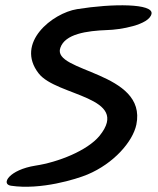

<svg xmlns="http://www.w3.org/2000/svg" viewBox="-20 -707 605 735"><path d="M22 4C136 21 272 -21 315 -39C415 -81 488 -164 502 -230C544 -434 177 -430 211 -524C229 -577 311 -589 391 -592C438 -593 551 -611 560 -654C568 -694 411 -694 275 -672C181 -657 37 -543 128 -426C196 -338 483 -338 361 -187C314 -130 202 -86 116 -73C15 -57 -18 -2 22 4Z"/></svg>

Font: Carybe
Style: Regular
Weight: 400
Designer: Genilson Lima Santos
Foundry: Genilson Lima Santos
Version: Version 1.010;PS 001.010;hotconv 1.0.70;makeotf.lib2.5.58329